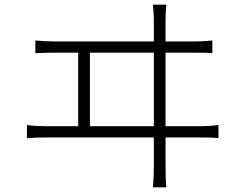

<svg xmlns="http://www.w3.org/2000/svg" viewBox="-20 -776 1040 820"><path d="M364 -237V-551H637V-237ZM687 -237V-551H810C828 -551 861 -551 887 -549V-603C862 -601 838 -599 810 -599H687V-690C687 -701 688 -728 690 -756H633C636 -729 637 -704 637 -690V-599H214C187 -599 159 -601 131 -603V-549C160 -550 188 -551 214 -551H314V-237H177C151 -237 123 -238 95 -242V-186C125 -188 151 -189 177 -189H637V-69C637 -59 637 -23 633 24H690C687 -22 687 -61 687 -71V-189H836C854 -189 887 -189 913 -186V-242C887 -239 863 -237 836 -237Z"/></svg>

Font: Noto Sans CJK Light
Style: Regular
Weight: 300
Designer: Ryoko NISHIZUKA (kana & ideographs); Paul D. Hunt (Latin, Greek & Cyrillic); Wenlong ZHANG (bopomofo); Sandoll Communica
Foundry: Adobe Systems Incorporated
Version: Version 1.000;PS 1;hotconv 1.0.78;makeotf.lib2.5.61930